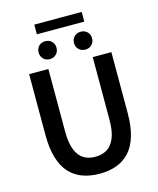

<svg xmlns="http://www.w3.org/2000/svg" viewBox="-149 -1147 1038 1263"><g transform="rotate(-15 370.0 -515.5)"><path d="M371 14Q307 14 255 -5Q203 -24 166.5 -64Q130 -104 110.5 -169Q91 -234 91 -324V-739H222V-314Q222 -235 241 -188Q260 -141 293.5 -121Q327 -101 371 -101Q417 -101 451 -121Q485 -141 504.5 -188Q524 -235 524 -314V-739H651V-324Q651 -234 631.5 -169Q612 -104 575.5 -64Q539 -24 487.5 -5Q436 14 371 14ZM249 -799Q222 -799 205 -816.5Q188 -834 188 -860Q188 -887 205 -904Q222 -921 249 -921Q275 -921 292.5 -904Q310 -887 310 -860Q310 -834 292.5 -816.5Q275 -799 249 -799ZM208 -979V-1045H531V-979ZM491 -799Q464 -799 446.5 -816.5Q429 -834 429 -860Q429 -887 446.5 -904Q464 -921 491 -921Q517 -921 534.5 -904Q552 -887 552 -860Q552 -834 534.5 -816.5Q517 -799 491 -799Z"/></g></svg>

Font: Noto Sans KR SemiBold
Style: Regular
Weight: 600
Designer: Ryoko NISHIZUKA  (kana, bopomofo & ideographs); Paul D. Hunt (Latin, Greek & Cyrillic); Sandoll Communications , Soo-you
Foundry: Adobe
Version: Version 2.004-H2;hotconv 1.0.118;makeotfexe 2.5.65603